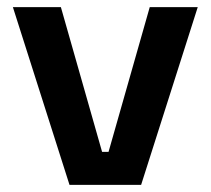

<svg xmlns="http://www.w3.org/2000/svg" viewBox="-20 -516 588 536"><path d="M374 0H174L16 -496H150L265 -92H283L398 -496H532Z"/></svg>

Font: Rootstock Sans Headline
Style: Bold
Weight: 700
Designer: Florian Karsten
Foundry: Florian Karsten
Version: Version 2.000;FEAKit 1.0